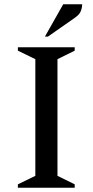

<svg xmlns="http://www.w3.org/2000/svg" viewBox="-20 -882 435 902"><path d="M64 0V-16L146 -56V-604L64 -644V-660H331V-644L250 -604V-56L331 -16V0ZM191 -710 277 -862H366Q366 -846 359.5 -829.5Q353 -813 331 -798L205 -710Z"/></svg>

Font: Spectral SC Medium
Style: Regular
Weight: 500
Designer: Jean-Baptiste Levee
Foundry: Production Type
Version: Version 2.001